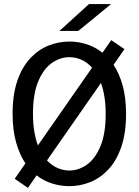

<svg xmlns="http://www.w3.org/2000/svg" viewBox="-20 -912 690 952"><path d="M53 -25.5 106 -102Q77 -145 59.8 -206Q42.5 -267 42.5 -348Q42.5 -443.5 66 -511.5Q89.5 -579.5 129.5 -622.5Q169.5 -665.5 219.8 -685.8Q270 -706 324 -706Q368 -706 410.2 -692.5Q452.5 -679 488 -650.5L531.5 -713L597 -668.5L543 -590.5Q571.5 -548 588.2 -487.8Q605 -427.5 605 -348Q605 -252 581.5 -183.8Q558 -115.5 518 -72.5Q478 -29.5 427.8 -9.2Q377.5 11 324 11Q280.5 11 238.8 -2Q197 -15 161.5 -42.5L118.5 19.5ZM143.5 -348Q143.5 -300 150 -261Q156.5 -222 168 -191L436.5 -576.5Q412.5 -603 383.5 -615.8Q354.5 -628.5 324 -628.5Q278.5 -628.5 237.2 -599.8Q196 -571 169.8 -509Q143.5 -447 143.5 -348ZM324 -66.5Q369 -66.5 410.2 -95.2Q451.5 -124 477.8 -186.2Q504 -248.5 504 -348Q504 -394.5 497.8 -432.5Q491.5 -470.5 480.5 -500.5L213 -116.5Q237 -91 265.8 -78.8Q294.5 -66.5 324 -66.5ZM368 -758.5H274.5L421.5 -892H531Z"/></svg>

Font: Trispace
Style: Regular
Weight: 400
Designer: Tyler Finck
Foundry: Etcetera Type Company
Version: Version 1.210; ttfautohint (v1.8.3)